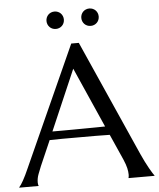

<svg xmlns="http://www.w3.org/2000/svg" viewBox="-69 -936 816 987"><g transform="rotate(-5 339.0 -443.0)"><path d="M554.2 0V-2Q555.2 -4.4 555.7 -9.3Q556.2 -14.2 556.2 -18.1Q556.2 -33.2 552 -51.5Q547.9 -69.8 536.1 -97.2L477.1 -230Q449.7 -231 404.3 -231Q358.9 -231 306.2 -231Q267.6 -231 231.7 -231Q195.8 -231 167 -230L110.8 -101.1Q103.5 -83 95.2 -61.5Q86.9 -40 86.9 -18.1Q86.9 -11.7 87.9 -7.6Q88.9 -3.4 89.8 -2V0H-9.8V-2Q-1 -11.2 12.2 -34.9Q25.4 -58.6 41 -94.2L320.8 -714.8H359.9L625 -118.2Q634.3 -97.2 644.3 -77.4Q654.3 -57.6 663.1 -42Q671.9 -26.4 678.7 -15.6Q685.5 -4.9 688 -2V0ZM237.8 -272.9Q266.1 -272.9 295.9 -273.2Q325.7 -273.4 354.2 -273.7Q382.8 -273.9 409.2 -274.2Q435.5 -274.4 457 -274.9L319.8 -585L185.1 -272.9ZM204.1 -841.3Q204.1 -850.6 207.5 -858.9Q210.9 -867.2 217 -873.3Q223.1 -879.4 231.2 -882.8Q239.3 -886.2 249 -886.2Q258.3 -886.2 266.6 -882.8Q274.9 -879.4 281 -873.3Q287.1 -867.2 290.5 -858.9Q293.9 -850.6 293.9 -841.3Q293.9 -832 290.5 -823.7Q287.1 -815.4 281 -809.3Q274.9 -803.2 266.6 -799.8Q258.3 -796.4 249 -796.4Q239.3 -796.4 231.2 -799.8Q223.1 -803.2 217 -809.3Q210.9 -815.4 207.5 -823.7Q204.1 -832 204.1 -841.3ZM383.8 -841.3Q383.8 -850.6 387.2 -858.9Q390.6 -867.2 396.7 -873.3Q402.8 -879.4 411.1 -882.8Q419.4 -886.2 428.7 -886.2Q438 -886.2 446.3 -882.8Q454.6 -879.4 460.7 -873.3Q466.8 -867.2 470.2 -858.9Q473.6 -850.6 473.6 -841.3Q473.6 -832 470.2 -823.7Q466.8 -815.4 460.7 -809.3Q454.6 -803.2 446.3 -799.8Q438 -796.4 428.7 -796.4Q419.4 -796.4 411.1 -799.8Q402.8 -803.2 396.7 -809.3Q390.6 -815.4 387.2 -823.7Q383.8 -832 383.8 -841.3Z"/></g></svg>

Font: Marcellus SC
Style: Regular
Weight: 400
Designer: Astigmatic (AOETI)
Foundry: Astigmatic (AOETI)
Version: Version 1.001